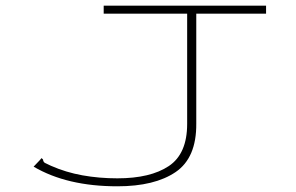

<svg xmlns="http://www.w3.org/2000/svg" viewBox="-20 -643 1040 674"><path d="M392 11Q215 11 98 -58L119 -80L126 -88L131 -83Q132 -74 138 -71Q144 -68 159 -61Q211 -38 269.5 -27.5Q328 -17 392 -17Q508 -17 572.5 -60Q637 -103 637 -208V-595H344V-623H914V-595H669V-209Q670 -89 596.5 -39Q523 11 392 11Z"/></svg>

Font: Inconsolata UltraExpanded ExtraLight
Style: Regular
Weight: 200
Width: 9
Monospace: yes
Designer: Raph Levien, Cyreal, Brenton Simpson
Foundry: Raph Levien, Cyreal, Google
Version: Version 3.001; ttfautohint (v1.8.2.53-6de2)